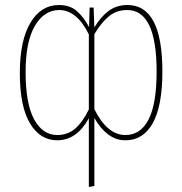

<svg xmlns="http://www.w3.org/2000/svg" viewBox="-20 -549 726 765"><path d="M627 -264Q627 -128 589 -59Q551 10 480 10Q441 10 409.5 -14.5Q378 -39 356 -79V192L334 196V-78Q286 10 208 10Q140 10 99.5 -57.5Q59 -125 59 -258Q59 -387 101 -458Q143 -529 215 -529Q258 -529 285.5 -505.5Q313 -482 335 -441L337 -519H353L356 -440Q382 -483 413.5 -506Q445 -529 488 -529Q627 -529 627 -264ZM334 -113V-412Q286 -509 216 -509Q156 -509 119 -446Q82 -383 82 -262Q82 -136 116 -73.5Q150 -11 208 -11Q250 -11 279.5 -36.5Q309 -62 334 -113ZM604 -264Q604 -509 487 -509Q445 -509 415 -485Q385 -461 356 -413V-114Q407 -11 480 -11Q540 -11 572 -73Q604 -135 604 -264Z"/></svg>

Font: Fira Sans Extra Condensed Thin
Style: Regular
Weight: 250
Width: 1
Designer: Carrois Corporate & Edenspiekermann AG
Foundry: Carrois Corporate GbR & Edenspiekermann AG
Version: Version 4.203